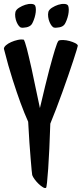

<svg xmlns="http://www.w3.org/2000/svg" viewBox="-55 -933 415 974"><path d="M339.8 -701.2Q339.8 -699.2 333.5 -678.2Q327.1 -657.2 316.4 -624.5Q305.7 -591.8 291.5 -550.8Q277.3 -509.8 261.7 -466.3Q246.1 -422.9 230 -380.9Q213.9 -338.9 200.2 -305.7Q198.2 -238.3 195.3 -179.7Q192.4 -121.1 189.5 -77.1Q186.5 -33.2 183.6 -7.3Q180.7 18.6 178.7 19.5Q173.8 23.4 163.1 17.1Q152.3 10.7 141.1 0Q129.9 -10.7 120.6 -23.4Q111.3 -36.1 108.4 -44.9Q107.4 -48.8 105.5 -69.8Q103.5 -90.8 100.6 -126.5Q97.7 -162.1 94.2 -210Q90.8 -257.8 87.9 -315.4Q69.3 -356.4 48.8 -412.1Q31.2 -460 9.3 -528.3Q-12.7 -596.7 -35.2 -685.5Q-35.2 -694.3 -24.4 -703.6Q-13.7 -712.9 2 -719.7Q17.6 -726.6 35.2 -730.5Q52.7 -734.4 66.4 -731.4Q70.3 -725.6 81.1 -686.5Q85 -669.9 91.3 -645Q97.7 -620.1 105.5 -583.5Q113.3 -546.9 123.5 -498Q133.8 -449.2 147.5 -384.8Q162.1 -447.3 173.8 -495.1Q185.5 -543 194.8 -578.6Q204.1 -614.3 211.4 -639.2Q218.8 -664.1 223.6 -680.7Q235.4 -719.7 242.2 -726.6Q249 -730.5 265.1 -730Q281.2 -729.5 297.4 -725.1Q313.5 -720.7 326.2 -714.4Q338.9 -708 339.8 -701.2ZM124 -903.3Q127 -895.5 127 -883.3Q127 -871.1 124 -857.4Q121.1 -843.8 116.2 -831.1Q111.3 -818.4 106.4 -810.5Q101.6 -803.7 94.2 -799.8Q86.9 -795.9 79.1 -794.4Q71.3 -793 64 -792.5Q56.6 -792 52.7 -793Q46.9 -793.9 40.5 -801.8Q34.2 -809.6 29.3 -821.3Q24.4 -833 22.5 -846.7Q20.5 -860.4 23.4 -873Q27.3 -884.8 42 -894Q56.6 -903.3 73.2 -908.7Q89.8 -914.1 105 -913.1Q120.1 -912.1 124 -903.3ZM291 -903.3Q293.9 -895.5 293.9 -883.3Q293.9 -871.1 291 -857.4Q288.1 -843.8 283.2 -831.1Q278.3 -818.4 273.4 -810.5Q268.6 -803.7 261.7 -799.8Q254.9 -795.9 246.6 -794.4Q238.3 -793 231 -792.5Q223.6 -792 219.7 -793Q213.9 -793.9 207.5 -801.8Q201.2 -809.6 196.3 -821.3Q191.4 -833 189.5 -846.7Q187.5 -860.4 190.4 -873Q194.3 -884.8 209 -894Q223.6 -903.3 240.2 -908.7Q256.8 -914.1 272 -913.1Q287.1 -912.1 291 -903.3Z"/></svg>

Font: Jolly Lodger
Style: Regular
Weight: 400
Designer: Stuart Sandler
Foundry: Font Diner, Inc
Version: Version 1.000